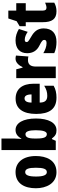

<svg xmlns="http://www.w3.org/2000/svg" viewBox="918 -1718 810 2687"><g transform="rotate(-90 1323.5 -375.0)"><path d="M483 -278C483 -460 393 -563 259 -563C97 -563 32 -437 32 -278C32 -132 100 10 257 10C427 10 483 -136 483 -278ZM196 -276C196 -380 215 -428 258 -428C303 -428 319 -379 319 -278C319 -176 303 -125 258 -125C215 -125 196 -177 196 -276Z M728 -588V-760H566V0H696L720 -54H728C767 -3 795 10 844 10C948 10 1008 -101 1008 -278C1008 -455 946 -563 848 -563C798 -563 758 -539 728 -482H723C726 -532 728 -567 728 -588ZM789 -424C826 -424 844 -376 844 -280C844 -175 825 -125 790 -125C746 -125 728 -166 728 -265V-297C728 -385 746 -424 789 -424Z M1286 -562C1145 -562 1072 -459 1072 -274C1072 -90 1141 10 1301 10C1365 10 1419 -2 1467 -30V-162C1416 -131 1376 -119 1325 -119C1261 -119 1231 -151 1231 -225H1495V-310C1495 -472 1418 -562 1286 -562ZM1290 -437C1323 -437 1345 -409 1345 -339H1231C1231 -411 1256 -437 1290 -437Z M1844 -563C1789 -563 1747 -510 1728 -465H1720L1697 -553H1573V0H1735V-278C1735 -350 1762 -389 1826 -389C1847 -389 1863 -387 1876 -383L1889 -557C1869 -562 1857 -563 1844 -563Z M2269 -170C2269 -255 2223 -304 2156 -342C2085 -384 2078 -390 2078 -408C2078 -426 2089 -434 2112 -434C2150 -434 2188 -415 2221 -393L2261 -516C2208 -547 2159 -563 2102 -563C1987 -563 1922 -503 1922 -400C1922 -322 1957 -265 2025 -231C2102 -193 2108 -179 2108 -161C2108 -138 2093 -129 2063 -129C2013 -129 1963 -150 1923 -174V-21C1974 2 2026 10 2080 10C2199 10 2269 -51 2269 -170Z M2558 -130C2531 -130 2518 -148 2518 -184V-420H2622V-553H2518V-664H2408L2370 -548L2300 -506V-420H2356V-182C2356 -52 2400 10 2509 10C2554 10 2593 -1 2629 -21V-149C2602 -137 2578 -130 2558 -130Z"/></g></svg>

Font: Noto Sans Lao Looped ExtraCondensed Black
Style: Regular
Weight: 900
Width: 2
Designer: Mark Frömberg, Ben Mitchell
Foundry: The Fontpad Ltd
Version: Version 1.002